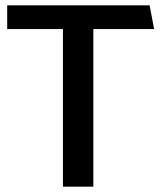

<svg xmlns="http://www.w3.org/2000/svg" viewBox="-20 -700 605 720"><path d="M558 -591H330V0H216V-591H7V-680H541Z"/></svg>

Font: Palanquin SemiBold
Style: Regular
Weight: 600
Designer: Pria Ravichandran
Version: Version 1.0.4